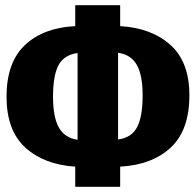

<svg xmlns="http://www.w3.org/2000/svg" viewBox="-20 -715 750 735"><path d="M440 -77V0H268V-77Q148 -85 76.5 -150.5Q5 -216 5 -345Q5 -476 75.5 -542.5Q146 -609 268 -615V-695H440V-615Q560 -608 632.5 -543Q705 -478 705 -350Q705 -217 634 -150.5Q563 -84 440 -77ZM526 -350Q526 -428 503.5 -467Q481 -506 432 -513V-181Q484 -188 505 -228.5Q526 -269 526 -350ZM277 -180V-512Q225 -505 204 -465.5Q183 -426 183 -345Q183 -266 205.5 -226.5Q228 -187 277 -180Z"/></svg>

Font: Fira Sans Extra Condensed ExtraBold
Style: Regular
Weight: 800
Width: 1
Designer: Carrois Corporate & Edenspiekermann AG
Foundry: Carrois Corporate GbR & Edenspiekermann AG
Version: Version 4.203